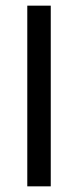

<svg xmlns="http://www.w3.org/2000/svg" viewBox="-20 -659 276 679"><path d="M159.5 -639V0H76.5V-639Z"/></svg>

Font: Anek Devanagari
Style: Regular
Weight: 400
Designer: Kailash Malviya (Devanagari) & Yesha Goshar (Latin)
Foundry: Ek Type
Version: Version 1.003